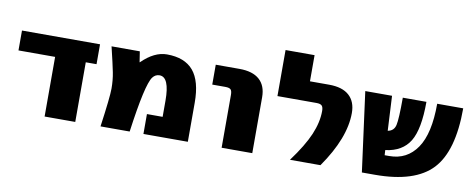

<svg xmlns="http://www.w3.org/2000/svg" viewBox="-61 -963 3055 1235"><g transform="rotate(10 1466.5 -345.0)"><path d="M28.3 -389.6V-519.5H538.1V-389.6H467.8V0H267.6V-389.6Z M613.3 -519.5H797.9L808.6 -450.2H810.5Q891.6 -530.3 973.6 -530.3Q1089.8 -530.3 1146.5 -463.4Q1203.1 -396.5 1203.1 -254.9V0H913.1V-129.9H1015.6V-235.4Q1015.6 -389.6 950.2 -389.6Q922.9 -389.6 905.3 -366.2Q866.2 -314.5 823.2 0H632.8Q660.2 -196.3 660.2 -251.5Q660.2 -306.6 650.4 -356.4Q640.6 -406.2 613.3 -519.5Z M1293.9 -389.6V-519.5H1449.2Q1535.2 -519.5 1579.6 -480Q1624 -440.4 1624 -365.2V0H1423.8V-344.7Q1423.8 -371.1 1414.6 -380.4Q1405.3 -389.6 1378.9 -389.6Z M1719.7 -389.6V-690.4H1909.2V-519.5H2034.2Q2121.1 -519.5 2165.5 -479.5Q2210 -439.5 2210 -365.2Q2210 -201.2 2069.3 0H1870.1Q1950.2 -108.4 1984.9 -189.9Q2019.5 -271.5 2019.5 -344.7Q2019.5 -370.1 2009.8 -379.9Q2000 -389.6 1974.6 -389.6Z M2270.5 -519.5H2445.3L2457 -293Q2497.1 -299.8 2506.3 -339.8Q2515.6 -379.9 2515.6 -519.5H2669.9Q2669.9 -340.8 2621.6 -261.2Q2573.2 -181.6 2462.9 -168L2464.8 -134.8H2495.1Q2610.4 -134.8 2675.3 -229.5Q2740.2 -324.2 2740.2 -519.5H2910.2Q2910.2 -239.3 2797.9 -119.6Q2685.5 0 2424.8 0H2339.8Z"/></g></svg>

Font: GenEi M Gothic v2 Black
Style: Regular
Weight: 900
Version: Version 2.0